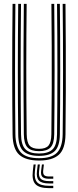

<svg xmlns="http://www.w3.org/2000/svg" viewBox="-20 -820 402 989"><path d="M181.3 7Q112.4 7 79.1 -23Q45.7 -53.1 44.8 -127.8Q44 -198.3 43.4 -280.3Q42.9 -362.2 42.9 -450.1Q42.9 -538 43.3 -626.9Q43.8 -715.8 44.8 -800H59.3Q58.5 -723 57.9 -635.8Q57.4 -548.6 57.4 -459Q57.4 -369.5 57.9 -285Q58.5 -200.5 59.3 -129Q60.2 -63.5 87.9 -34.3Q115.6 -5.1 181.3 -5.1Q246.8 -5.1 274.4 -34.3Q301.9 -63.5 302.8 -129Q303.7 -199.1 304.2 -280.9Q304.7 -362.8 304.7 -450.7Q304.7 -538.6 304.3 -627.4Q303.9 -716.2 302.8 -800H317.3Q318.4 -697.5 318.9 -582.6Q319.4 -467.7 319 -351.4Q318.6 -235.1 317.3 -127.8Q316.4 -52.5 282.9 -22.7Q249.4 7 181.3 7ZM181.3 -17.1Q126.4 -17.1 100.4 -41.6Q74.4 -66 73.8 -128Q73 -206.1 72.4 -288.5Q71.9 -371 71.9 -456.2Q71.9 -541.4 72.4 -627.7Q72.9 -714.1 73.8 -800H88.3Q87.4 -719.5 86.9 -633.3Q86.4 -547 86.4 -459.7Q86.4 -372.5 86.9 -288.5Q87.5 -204.5 88.3 -128.4Q88.9 -73.5 110.9 -51.3Q132.9 -29.2 181.3 -29.2Q229.4 -29.2 251.3 -51.2Q273.2 -73.1 273.8 -128.4Q274.7 -204 275.2 -286.8Q275.7 -369.6 275.7 -456Q275.7 -542.4 275.2 -629.3Q274.7 -716.2 273.8 -800H288.3Q289.2 -718.6 289.7 -632.3Q290.2 -546 290.2 -459.1Q290.2 -372.2 289.7 -288.4Q289.1 -204.6 288.3 -128Q287.7 -66.5 262.1 -41.8Q236.5 -17.1 181.3 -17.1ZM181.3 -41.3Q140.3 -41.3 121.8 -60.6Q103.4 -79.9 102.8 -128.8Q101.7 -222.4 101.3 -335.3Q100.9 -448.3 101.2 -567.8Q101.5 -687.3 102.8 -800H117.3Q116.5 -719.2 115.9 -638.5Q115.4 -557.7 115.4 -475.1Q115.4 -392.5 115.9 -306.4Q116.4 -220.3 117.5 -128.8Q118.1 -87.1 132.3 -70.2Q146.5 -53.4 181.3 -53.4Q215.9 -53.4 230 -70.2Q244 -87.1 244.6 -128.8Q246.1 -255.9 246.5 -367Q246.9 -478 246.4 -583.7Q245.9 -689.4 244.8 -800H259.3Q260.2 -723.3 260.7 -636.5Q261.2 -549.6 261.2 -460.4Q261.2 -371.2 260.7 -286.3Q260.2 -201.4 259.3 -128.8Q258.7 -79.3 240.1 -60.3Q221.5 -41.3 181.3 -41.3ZM163.8 27 159.8 62.4Q155.2 102.3 172.1 119.7Q189 137 232.7 137H254.4V149.1H232.7Q182.4 149.1 163 129Q143.6 108.9 149 62.4L153 27ZM206.1 27 202.5 58.4Q200.7 74.8 207.5 82Q214.3 89.1 232.7 89.1H254.4V100.8H232.7Q207.8 100.8 198.3 91Q188.9 81.1 192 58.4L196 27ZM185.4 27 181.4 60.4Q177.7 88.4 189.6 100.7Q201.5 112.9 232.7 112.9H254.4V125H232.7Q194.9 125 180.5 110Q166.1 95 170.5 60.4L174.5 27Z"/></svg>

Font: Big Shoulders Inline Thin
Style: Regular
Weight: 100
Designer: Patric King
Foundry: XO Type Co
Version: Version 2.002